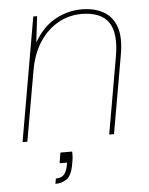

<svg xmlns="http://www.w3.org/2000/svg" viewBox="-52 -572 618 799"><g transform="rotate(-5 257.0 -172.0)"><path d="M26 0 116 -517H132L119 -408Q156 -472 208.5 -500.5Q261 -529 318 -529Q371 -529 408.5 -508.5Q446 -488 462 -443.5Q478 -399 465 -326L408 0H388L444 -321Q461 -418 429 -464Q397 -510 316 -510Q264 -510 218.5 -484.5Q173 -459 141 -410.5Q109 -362 97 -291L46 0ZM147 185 151 163Q175 163 186 149.5Q197 136 201 113L203 101H172L179 57H228Q229 67 228 80Q227 93 224 107Q216 156 195 170.5Q174 185 147 185Z"/></g></svg>

Font: DM Sans 11pt Thin
Style: Italic
Weight: 250
Italic angle: -10°
Version: Version 4.004;gftools[0.9.30]